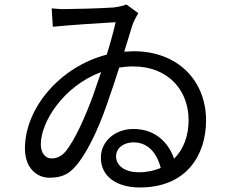

<svg xmlns="http://www.w3.org/2000/svg" viewBox="-20 -786 1040 847"><path d="M426 -468 391 -366C361 -284 312 -167 266 -114C245 -92 225 -87 206 -87C183 -87 160 -108 160 -149C160 -250 262 -407 426 -468ZM208 -749 213 -668C292 -676 434 -685 490 -688C482 -651 468 -600 451 -545C245 -492 90 -309 90 -131C90 -45 142 -2 198 -2C248 -2 282 -16 311 -50C359 -102 411 -209 450 -321C470 -377 489 -435 506 -488C526 -491 546 -493 567 -493C723 -493 812 -387 812 -256C812 -188 790 -127 748 -86C723 -157 666 -217 568 -217C489 -217 425 -164 425 -90C425 -8 494 41 597 41C803 41 889 -102 889 -255C889 -428 767 -560 569 -560L528 -558L564 -675C571 -695 582 -714 590 -728L538 -766C522 -760 503 -756 481 -753C421 -749 312 -746 273 -746C255 -745 229 -747 208 -749ZM689 -45C661 -33 628 -26 591 -26C535 -26 492 -53 492 -96C492 -133 526 -158 569 -158C629 -158 671 -116 689 -45Z"/></svg>

Font: Source Han Sans JP
Style: Regular
Weight: 400
Designer: Ryoko NISHIZUKA 西塚涼子 (kana, bopomofo & ideographs); Paul D. Hunt (Latin, Greek & Cyrillic); Sandoll Communications 산돌커뮤니
Foundry: Adobe
Version: Version 2.004;hotconv 1.0.118;makeotfexe 2.5.65603